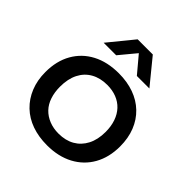

<svg xmlns="http://www.w3.org/2000/svg" viewBox="-200 -879 1030 1030"><g transform="rotate(45 315.0 -364.0)"><path d="M316 9Q252 9 200 -9.5Q148 -28 110.5 -64Q73 -100 52.5 -150.5Q32 -201 32 -263Q32 -347 67 -408.5Q102 -470 165.5 -503.5Q229 -537 316 -537Q379 -537 431 -518.5Q483 -500 520.5 -464Q558 -428 578 -377.5Q598 -327 598 -264Q598 -182 563.5 -120.5Q529 -59 465.5 -25Q402 9 316 9ZM315 -79Q368 -79 406.5 -101Q445 -123 466.5 -164.5Q488 -206 488 -264Q488 -307 476 -341.5Q464 -376 441.5 -400Q419 -424 387 -436.5Q355 -449 316 -449Q263 -449 224 -427Q185 -405 164 -363.5Q143 -322 143 -263Q143 -221 154.5 -186.5Q166 -152 188.5 -128.5Q211 -105 243.5 -92Q276 -79 315 -79ZM142 -595 258 -737H373L489 -595H394L315 -689L237 -595Z"/></g></svg>

Font: Mona Sans SemiExpanded Medium
Style: Regular
Weight: 500
Width: 6
Designer: Deni Anggara
Foundry: GitHub
Version: Version 2.000